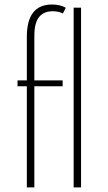

<svg xmlns="http://www.w3.org/2000/svg" viewBox="-20 -815 468 835"><path d="M96.7 -439.9H56.2V-465.3H96.7V-654.8Q96.7 -795.4 206.1 -795.4Q241.7 -795.4 266.1 -781.2L253.4 -756.3Q235.4 -766.1 209.5 -766.1Q169.9 -766.1 149.7 -740.7Q129.4 -715.3 129.4 -659.2V-465.3H252.4V-439.9H129.4V0H96.7ZM300.3 -781.7H332.5V0H300.3Z"/></svg>

Font: Spartan MB ExtLt
Style: Regular
Weight: 200
Designer: Matt Bailey, Mirko Velimirovic
Foundry: Matt Bailey
Version: Version 1.005